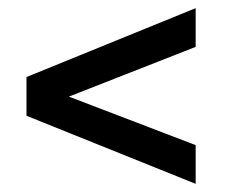

<svg xmlns="http://www.w3.org/2000/svg" viewBox="-20 -536 563 471"><path d="M460 -516V-421L149 -299L460 -180V-85L45 -252V-347Z"/></svg>

Font: Exo 2 SemiBold
Style: Regular
Weight: 600
Designer: Natanael Gama
Foundry: Natanael Gama
Version: Version 2.010